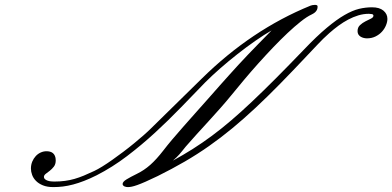

<svg xmlns="http://www.w3.org/2000/svg" viewBox="-20 -763 1592 779"><path d="M642.6 -152.3Q658.7 -173.3 679 -197.3Q699.2 -221.2 722.7 -247.8Q746.1 -274.4 772 -303.5Q797.9 -332.5 825.2 -363.3Q850.1 -391.6 870.8 -415Q891.6 -438.5 910.2 -459Q928.7 -479.5 946.8 -499.3Q964.8 -519 984.9 -540Q1004.9 -561 1028.6 -585.2Q1052.2 -609.4 1082 -639.6Q1052.2 -622.6 1016.1 -597.4Q980 -572.3 943.4 -543.5Q906.7 -514.6 872.8 -484.9Q838.9 -455.1 813.5 -429.7Q765.6 -380.4 714.6 -327.6Q663.6 -274.9 608.9 -224.6Q554.2 -174.3 495.1 -129.4Q436 -84.5 372.1 -51.8Q344.7 -38.1 321.3 -29.1Q297.9 -20 276.6 -14.4Q255.4 -8.8 235.6 -6.3Q215.8 -3.9 196.3 -3.9Q171.4 -3.9 154.1 -11Q136.7 -18.1 126 -29.1Q115.2 -40 110.4 -53.2Q105.5 -66.4 105.5 -79.1Q105.5 -94.2 110.8 -107.2Q116.2 -120.1 125 -129.6Q133.8 -139.2 145.3 -144.3Q156.7 -149.4 168.9 -149.4Q175.8 -149.4 182.6 -147.7Q189.5 -146 194.6 -141.8Q199.7 -137.7 202.9 -130.4Q206.1 -123 206.1 -112.3Q206.1 -96.7 198.5 -86.9Q190.9 -77.1 182.1 -70.3Q173.3 -63.5 165.8 -57.9Q158.2 -52.2 158.2 -44.9Q158.2 -39.6 162.6 -35.9Q167 -32.2 173.3 -30Q179.7 -27.8 187 -27.1Q194.3 -26.4 200.2 -26.4Q223.6 -26.4 243.4 -29.1Q263.2 -31.7 282 -37.1Q300.8 -42.5 320.1 -50.5Q339.4 -58.6 362.3 -69.3Q376 -75.7 395.3 -87.6Q414.6 -99.6 436 -114.7Q457.5 -129.9 480.2 -147Q502.9 -164.1 523.7 -181.2Q544.4 -198.2 562.5 -214.1Q580.6 -230 592.8 -242.2L797.9 -443.4Q898.9 -543 1009.5 -617.2Q1120.1 -691.4 1240.2 -740.2Q1242.7 -741.2 1247.6 -742.2Q1252.4 -743.2 1257.8 -743.2Q1262.2 -743.2 1265.4 -741.9Q1268.6 -740.7 1268.6 -736.3Q1268.6 -728.5 1265.9 -723.1Q1263.2 -717.8 1259.3 -714.1Q1255.4 -710.4 1251.2 -708Q1247.1 -705.6 1244.1 -704.1Q1225.1 -695.3 1200.2 -675.5Q1175.3 -655.8 1147 -629.2Q1118.7 -602.5 1088.1 -570.6Q1057.6 -538.6 1027.8 -505.4Q998 -472.2 970.2 -439Q942.4 -405.8 918.9 -377Q897.9 -351.1 874 -324.2Q850.1 -297.4 825.7 -270.5Q801.3 -243.7 777.6 -217.8Q753.9 -191.9 733.4 -168Q725.1 -157.7 719.2 -150.4Q713.4 -143.1 708 -137Q702.6 -130.9 696.5 -125Q690.4 -119.1 681.6 -111.3Q723.6 -134.3 762.2 -158.7Q800.8 -183.1 839.4 -211.7Q877.9 -240.2 918.2 -274.7Q958.5 -309.1 1003.4 -351.6Q1048.3 -394 1100.1 -446Q1151.9 -498 1213.9 -562.5Q1265.6 -616.7 1305.7 -650.1Q1345.7 -683.6 1377.9 -702.1Q1410.2 -720.7 1436.8 -727.1Q1463.4 -733.4 1489.3 -733.4Q1519.5 -733.4 1535.6 -720Q1551.8 -706.5 1551.8 -686.5Q1551.8 -674.3 1546.1 -660.4Q1540.5 -646.5 1530 -634.8Q1519.5 -623 1503.9 -615.2Q1488.3 -607.4 1468.8 -607.4Q1462.9 -607.4 1456.3 -608.9Q1449.7 -610.4 1443.8 -613.8Q1438 -617.2 1434.3 -622.8Q1430.7 -628.4 1430.7 -636.7Q1430.7 -651.9 1440.7 -661.1Q1450.7 -670.4 1462.9 -676.5Q1475.1 -682.6 1485.1 -687.5Q1495.1 -692.4 1495.1 -699.2Q1495.1 -704.6 1488.8 -705.8Q1482.4 -707 1476.6 -707Q1455.1 -707 1434.1 -700.7Q1413.1 -694.3 1392.8 -683.6Q1372.6 -672.9 1353.3 -658.7Q1334 -644.5 1316.4 -628.9Q1290 -605.5 1267.8 -581.5Q1245.6 -557.6 1228.5 -540Q1168.5 -476.1 1116.5 -423.1Q1064.5 -370.1 1016.4 -325.2Q968.3 -280.3 922.1 -242.2Q876 -204.1 828.4 -170.7Q780.8 -137.2 729.5 -107.4Q678.2 -77.6 620.1 -48.8Q590.8 -34.7 570.8 -25.9Q550.8 -17.1 536.9 -12.2Q522.9 -7.3 514.2 -5.6Q505.4 -3.9 499 -3.9Q496.6 -3.9 492.9 -4.4Q489.3 -4.9 485.8 -6.3Q482.4 -7.8 480 -10.3Q477.5 -12.7 477.5 -16.6Q477.5 -25.4 493.4 -35.2Q509.3 -44.9 535.2 -57.6Q564.5 -71.8 589.6 -94Q614.7 -116.2 642.6 -152.3Z"/></svg>

Font: Meie Script
Style: Regular
Weight: 400
Version: Version 1.001